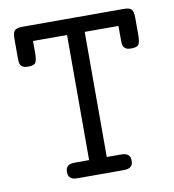

<svg xmlns="http://www.w3.org/2000/svg" viewBox="-72 -675 669 739"><g transform="rotate(-10 262.5 -305.5)"><path d="M26 -570Q26 -595 34 -603Q42 -611 67 -611H458Q484 -611 491 -602Q498 -593 498 -570V-497Q498 -482 493.5 -469Q489 -456 463 -456Q450 -456 443 -459.5Q436 -463 433 -469Q430 -475 429.5 -482.5Q429 -490 429 -497V-550H297V-61H349Q355 -61 362 -60.5Q369 -60 375 -57Q381 -54 385 -48Q389 -42 389 -30Q389 -19 385 -13Q381 -7 375 -4Q369 -1 362 -0.5Q355 0 349 0H176Q170 0 163 -0.5Q156 -1 150 -4Q144 -7 140 -13Q136 -19 136 -31Q136 -42 140 -48Q144 -54 150 -57Q156 -60 163 -60.5Q170 -61 176 -61H228V-550H95V-497Q95 -482 90.5 -469Q86 -456 60 -456Q47 -456 40 -459.5Q33 -463 30 -469Q27 -475 26.5 -482.5Q26 -490 26 -497Z"/></g></svg>

Font: CMU Typewriter Custom
Style: Regular
Weight: 500
Monospace: yes
Version: Version 0.7.0